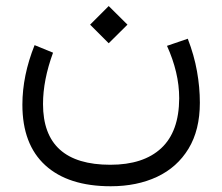

<svg xmlns="http://www.w3.org/2000/svg" viewBox="-20 -406 747 645"><path d="M282.7 -323.2 345.2 -385.7 408.2 -323.2 345.2 -260.7ZM541 -252 610.8 -275.9Q632.3 -220.2 641.8 -166.5Q651.4 -112.8 651.4 -61Q651.4 30.8 613.3 93.5Q575.2 156.2 507.6 188Q439.9 219.7 352.1 219.7Q209.5 219.7 132.3 149.4Q55.2 79.1 55.2 -54.2Q55.2 -151.9 96.2 -254.4L158.2 -229Q124.5 -137.2 124.5 -56.6Q124.5 147.5 350.6 147.5Q461.9 147.5 521.7 91.8Q581.5 36.1 582 -75.7Q582 -119.6 571.5 -163.8Q561 -208 541 -252Z"/></svg>

Font: Vazir Light WOL-UI
Style: Light-WOL-UI
Weight: 300
Designer: Saber Rastikerdar
Foundry: Saber Rastikerdar
Version: Version 30.1.0